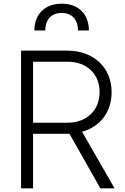

<svg xmlns="http://www.w3.org/2000/svg" viewBox="-20 -1019 678 1039"><path d="M94 0H159V-295H356L523 0H600L424 -306C522 -333 584 -413 584 -520C584 -654 486 -745 344 -745H94ZM159 -355V-685H346C449 -685 519 -620 519 -521C519 -421 448 -355 346 -355ZM166 -854H225C225 -912 257 -949 314 -949C370 -949 402 -912 402 -854H461C461 -940 407 -999 314 -999C220 -999 166 -939 166 -854Z"/></svg>

Font: Mluvka Light
Style: Regular
Weight: 300
Designer: Modified by Jiří Krblich, Original typeface by Gumpita Rahayu
Foundry: Gumpita Rahayu & Jiří Krblich
Version: Version 2.000;Glyphs 3.1.1 (3134)